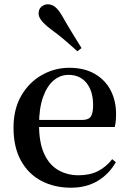

<svg xmlns="http://www.w3.org/2000/svg" viewBox="-20 -859 602 895"><path d="M311 16Q233 16 172.5 -16Q112 -48 77.5 -110.5Q43 -173 43 -264Q43 -351 79.5 -413.5Q116 -476 175.5 -509.5Q235 -543 303 -543Q373 -543 422 -514.5Q471 -486 496 -437.5Q521 -389 521 -328Q521 -292 515 -267H93V-300H364Q393 -300 403.5 -316Q414 -332 414 -369Q414 -434 383.5 -472Q353 -510 299 -510Q261 -510 230 -484Q199 -458 180.5 -406Q162 -354 162 -277Q162 -195 185.5 -143Q209 -91 251 -66.5Q293 -42 346 -42Q399 -42 437 -61.5Q475 -81 503 -117L520 -103Q488 -47 435 -15.5Q382 16 311 16ZM360 -635 341 -620Q313 -645 283.5 -670.5Q254 -696 214 -725Q187 -746 173.5 -763Q160 -780 160 -796Q160 -817 173.5 -828Q187 -839 202 -839Q221 -839 236.5 -827Q252 -815 269 -786Q295 -740 317.5 -704Q340 -668 360 -635Z"/></svg>

Font: Noto Serif SC ExtraLight SemiBold
Style: Regular
Weight: 600
Version: Version 2.002-H1;hotconv 1.1.0;makeotfexe 2.6.0